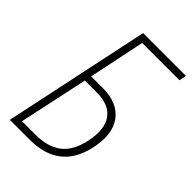

<svg xmlns="http://www.w3.org/2000/svg" viewBox="-215 -798 881 881"><g transform="rotate(45 226.0 -357.0)"><path d="M23 0 174 -714H452L445 -679H203L146 -405H221Q318 -405 362 -345.5Q406 -286 383 -181Q344 0 152 0ZM67 -35H154Q234 -35 281 -71Q328 -107 345 -187Q364 -276 330.5 -323.5Q297 -371 217 -371H139Z"/></g></svg>

Font: Noto Sans Condensed ExtraLight
Style: Italic
Weight: 200
Width: 3
Italic angle: -12°
Designer: Monotype Design Team
Foundry: Monotype Imaging Inc.
Version: Version 2.013; ttfautohint (v1.8.4.7-5d5b)